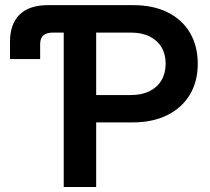

<svg xmlns="http://www.w3.org/2000/svg" viewBox="-20 -748 841 768"><path d="M20 -511.7V-581.1Q20 -651.4 58.3 -689.5Q96.7 -727.5 173.3 -727.5H235.4V-617.7H192.9Q166 -617.7 153.3 -606.4Q140.6 -595.2 140.6 -570.8V-511.7ZM234.9 0V-727.5H511.7Q592.8 -727.5 650.9 -698.5Q709 -669.4 740 -616.7Q771 -564 771 -493.2Q771 -421.9 739.3 -369.1Q707.5 -316.4 648.9 -287.4Q590.3 -258.3 509.3 -258.3H309.6V-367.7H502Q546.9 -367.7 578.1 -383.3Q609.4 -398.9 626 -427Q642.6 -455.1 642.6 -493.2Q642.6 -531.2 626 -559.1Q609.4 -586.9 578.1 -602.3Q546.9 -617.7 502 -617.7H364.7V0Z"/></svg>

Font: Inter 28pt SemiBold
Style: Regular
Weight: 600
Designer: Rasmus Andersson
Foundry: rsms
Version: Version 4.001;git-66647c0bb